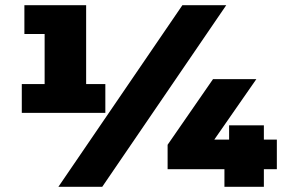

<svg xmlns="http://www.w3.org/2000/svg" viewBox="-20 -720 1097 740"><path d="M312 -700V-396H386V-285H64V-396H152V-589H74V-700ZM205 0 683 -700H852L374 0ZM997 0H845V-68H626V-162L801 -415H968L806 -182H863V-237H997V-182H1047V-68H997Z"/></svg>

Font: Montserrat-Alt1 Black
Style: Regular
Weight: 900
Designer: Differentunic
Foundry: Differentunic
Version: Version 7.222